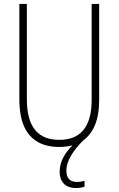

<svg xmlns="http://www.w3.org/2000/svg" viewBox="-20 -734 600 972"><path d="M316 130C316 76 355 24 402 -24C452 -60 482 -125 482 -228V-714H444V-229C444 -82 380 -26 280 -26C176 -26 116 -87 116 -231V-714H78V-229C78 -67 150 10 280 10C304 10 326 7 347 2C307 41 282 87 282 134C282 191 315 218 365 218C382 218 398 215 408 211V181C400 184 385 187 369 187C334 187 316 168 316 130Z"/></svg>

Font: Noto Sans Thai Looped Condensed ExtraLight
Style: Regular
Weight: 200
Width: 3
Designer: Sasikarn Vongin, Ben Mitchell
Foundry: The Fontpad Ltd
Version: Version 1.001